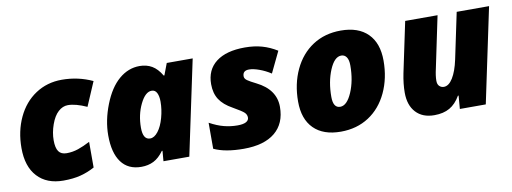

<svg xmlns="http://www.w3.org/2000/svg" viewBox="-51 -829 2945 1104"><g transform="rotate(-10 1421.0 -276.5)"><path d="M247.1 9.8Q149.9 9.8 95.5 -49.1Q41 -107.9 41 -215.8Q41 -314 78.4 -393.8Q115.7 -473.6 183.3 -518.3Q251 -563 336.9 -563Q432.1 -563 516.1 -523.9L456.1 -383.8Q391.1 -413.1 346.2 -413.1Q315.9 -413.1 290 -389.6Q264.2 -366.2 247.6 -319.6Q231 -272.9 231 -228Q231 -183.6 245.6 -162.8Q260.3 -142.1 292 -142.1Q327.1 -142.1 360.1 -153.3Q393.1 -164.6 430.2 -184.1V-34.2Q391.1 -12.7 347.9 -1.5Q304.7 9.8 247.1 9.8Z M779.8 -142.1Q804.2 -142.1 826.4 -170.7Q848.6 -199.2 861.8 -247.1Q875 -294.9 875 -340.8Q875 -372.6 865.2 -391.8Q855.5 -411.1 835 -411.1Q797.9 -411.1 767.8 -349.4Q737.8 -287.6 737.8 -211.9Q737.8 -142.1 779.8 -142.1ZM982.9 0H832L836.9 -60.1H833Q805.7 -22 773.9 -6.1Q742.2 9.8 702.1 9.8Q625 9.8 585 -44.7Q544.9 -99.1 544.9 -201.2Q544.9 -288.6 580.6 -379.4Q616.2 -470.2 670.7 -516.6Q725.1 -563 791 -563Q832 -563 863.3 -544.7Q894.5 -526.4 918.9 -484.9H922.9L948.7 -553.2H1100.1Z M1545.9 -191.9Q1545.9 -94.7 1482.4 -42.5Q1418.9 9.8 1299.8 9.8Q1191.4 9.8 1126 -21V-172.9Q1170.9 -148.4 1209.5 -138.7Q1248 -128.9 1287.6 -128.9Q1320.8 -128.9 1337.4 -137.9Q1354 -147 1354 -163.1Q1354 -180.2 1341.3 -192.6Q1328.6 -205.1 1277.8 -233.9Q1226.1 -262.2 1202.4 -298.8Q1178.7 -335.4 1178.7 -388.2Q1178.7 -472.2 1237.8 -517.6Q1296.9 -563 1405.8 -563Q1460.4 -563 1505.4 -550.3Q1550.3 -537.6 1592.8 -511.2L1533.7 -388.2Q1501.5 -409.2 1467 -421.6Q1432.6 -434.1 1407.7 -434.1Q1370.6 -434.1 1370.6 -400.9Q1370.6 -386.7 1386 -376Q1401.4 -365.2 1436 -348.1Q1545.9 -293.5 1545.9 -191.9Z M1866.7 9.8Q1764.6 9.8 1709.2 -45.4Q1653.8 -100.6 1653.8 -203.1Q1653.8 -305.7 1692.6 -388.4Q1731.4 -471.2 1801.8 -517.1Q1872.1 -563 1965.8 -563Q2067.9 -563 2123.3 -507.8Q2178.7 -452.6 2178.7 -350.1Q2178.7 -247.6 2139.9 -164.8Q2101.1 -82 2030.8 -36.1Q1960.4 9.8 1866.7 9.8ZM1943.8 -420.9Q1903.8 -420.9 1875.2 -352.8Q1846.7 -284.7 1846.7 -196.8Q1846.7 -131.8 1887.7 -131.8Q1927.2 -131.8 1956.5 -199.7Q1985.8 -267.6 1985.8 -356Q1985.8 -388.2 1974.6 -404.5Q1963.4 -420.9 1943.8 -420.9Z M2457.5 -183.1Q2457.5 -161.6 2468.5 -151.4Q2479.5 -141.1 2494.6 -141.1Q2523.4 -141.1 2547.1 -179.4Q2570.8 -217.8 2585 -284.2L2641.6 -553.2H2830.6L2713.9 0H2562.5L2568.8 -77.1H2564.9Q2538.6 -31.7 2502.2 -11Q2465.8 9.8 2412.6 9.8Q2343.8 9.8 2305.2 -32Q2266.6 -73.7 2266.6 -147Q2266.6 -198.7 2278.8 -258.8L2340.8 -553.2H2529.8L2466.8 -252Q2457.5 -211.9 2457.5 -183.1Z"/></g></svg>

Font: TypoPRO Open Sans
Style: Italic
Weight: 800
Italic angle: -12°
Foundry: Ascender Corporation
Version: Version 1.10